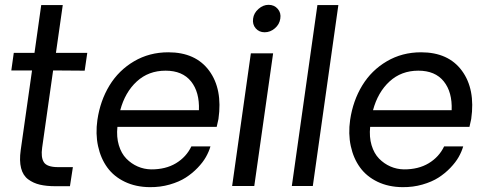

<svg xmlns="http://www.w3.org/2000/svg" viewBox="-20 -771 2017 796"><path d="M210 1Q172.4 1 145.3 -5.4Q118.2 -11.7 96.7 -27.6Q75.2 -43.5 67.4 -74Q59.6 -104.5 65.9 -148.9L112.8 -479H26.9L37.1 -551.8H123L150.9 -750H240.2L211.9 -551.8H341.8L331.1 -478L200.2 -479L154.8 -159.2Q148.9 -118.7 161.9 -98.4Q174.8 -78.1 221.2 -78.1H282.2L270 1Z M885.7 -277.8Q880.4 -251.5 878.4 -245.1H466.8Q462.4 -203.1 472.7 -168.9Q482.9 -134.8 503.7 -113.5Q524.4 -92.3 550.8 -80.8Q577.1 -69.3 606.4 -68.8Q666.5 -68.4 709.5 -94.2Q752.4 -120.1 773.4 -164.1H852.5Q846.2 -142.1 833.7 -120.1Q821.3 -98.1 799.3 -75.2Q777.3 -52.2 750 -34.7Q722.7 -17.1 683.6 -5.9Q644.5 5.4 600.6 4.9Q543 4.4 497.6 -17.3Q452.1 -39.1 424.8 -76.7Q397.5 -114.3 386.5 -165.3Q375.5 -216.3 383.8 -273.9Q395.5 -353.5 433.8 -416.5Q472.2 -479.5 535.6 -516.8Q599.1 -554.2 677.7 -554.2Q791 -554.2 847.2 -477.8Q903.3 -401.4 885.7 -277.8ZM666.5 -478Q595.7 -478 547.1 -433.3Q498.5 -388.7 478.5 -314H804.7Q807.6 -389.2 772 -433.6Q736.3 -478 666.5 -478Z M1077.1 -637.2Q1054.2 -637.2 1040 -653.6Q1025.9 -669.9 1029.3 -693.8Q1032.2 -716.8 1051.5 -733.9Q1070.8 -751 1093.3 -751Q1117.2 -751 1131.6 -734.1Q1146 -717.3 1142.1 -693.8Q1138.7 -669.9 1119.6 -653.6Q1100.6 -637.2 1077.1 -637.2ZM1020 -549.8H1112.3L1034.2 0H942.4Z M1189.9 0 1295.9 -750H1382.8L1276.9 0Z M1933.6 -277.8Q1928.2 -251.5 1926.3 -245.1H1514.6Q1510.3 -203.1 1520.5 -168.9Q1530.8 -134.8 1551.5 -113.5Q1572.3 -92.3 1598.6 -80.8Q1625 -69.3 1654.3 -68.8Q1714.4 -68.4 1757.3 -94.2Q1800.3 -120.1 1821.3 -164.1H1900.4Q1894 -142.1 1881.6 -120.1Q1869.1 -98.1 1847.2 -75.2Q1825.2 -52.2 1797.9 -34.7Q1770.5 -17.1 1731.4 -5.9Q1692.4 5.4 1648.4 4.9Q1590.8 4.4 1545.4 -17.3Q1500 -39.1 1472.7 -76.7Q1445.3 -114.3 1434.3 -165.3Q1423.3 -216.3 1431.6 -273.9Q1443.4 -353.5 1481.7 -416.5Q1520 -479.5 1583.5 -516.8Q1647 -554.2 1725.6 -554.2Q1838.9 -554.2 1895 -477.8Q1951.2 -401.4 1933.6 -277.8ZM1714.4 -478Q1643.6 -478 1595 -433.3Q1546.4 -388.7 1526.4 -314H1852.5Q1855.5 -389.2 1819.8 -433.6Q1784.2 -478 1714.4 -478Z"/></svg>

Font: Oakes Grotesk
Style: Italic
Weight: 400
Italic angle: -8°
Designer: Samuel Oakes
Foundry: Samuel Oakes
Version: Version 1.000;PS 001.000;hotconv 1.0.88;makeotf.lib2.5.64775